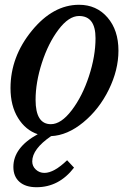

<svg xmlns="http://www.w3.org/2000/svg" viewBox="-20 -560 563 804"><path d="M193 -40Q236 -40 280.5 -98.5Q325 -157 352.5 -241Q380 -325 380 -400Q380 -493 311 -493Q268 -493 225 -436Q182 -379 155.5 -297Q129 -215 129 -142Q129 -40 193 -40ZM290 142Q227 224 133 224Q87 224 61.5 201.5Q36 179 36 139Q36 58 138 2Q87 -15 55.5 -66Q24 -117 24 -191Q24 -322 113 -431Q202 -540 311 -540Q384 -540 430 -487Q476 -434 476 -348Q476 -267 435.5 -184.5Q395 -102 328.5 -47.5Q262 7 194 10Q115 64 115 116Q115 136 130 150Q145 164 166 164Q206 164 261 111Z"/></svg>

Font: Libre Baskerville
Style: Italic
Weight: 400
Italic angle: -15°
Designer: Pablo Impallari, Rodrigo Fuenzalida
Foundry: Pablo Impallari, Rodrigo Fuenzalida
Version: Version 1.051;Glyphs 3.2.3 (3260)